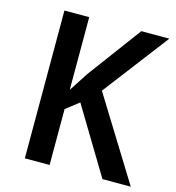

<svg xmlns="http://www.w3.org/2000/svg" viewBox="-107 -805 819 896"><g transform="rotate(15 303.0 -357.0)"><path d="M606 0H469.2L276.9 -318.8L213.9 -270V0H94.2V-713.9H213.9V-362.8L273.9 -455.1L465.8 -713.9H601.1L359.9 -397.9Z"/></g></svg>

Font: Droid Sans TV
Style: Bold
Weight: 600
Version: Version 1.00